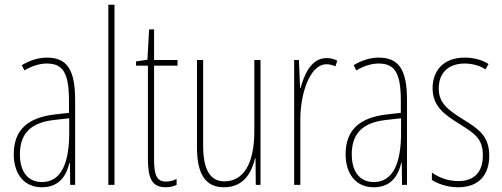

<svg xmlns="http://www.w3.org/2000/svg" viewBox="-20 -780 2118 810"><path d="M177 -537C143 -537 104 -525 72 -505L83 -483C120 -505 153 -512 177 -512C244 -512 271 -475 271 -355V-304L210 -297C100 -284 38 -234 38 -129C38 -57 73 10 157 10C233 10 261 -43 273 -93H275L276 0H297V-358C297 -489 261 -537 177 -537ZM209 -274 272 -281V-220C272 -97 241 -12 157 -12C99 -12 64 -54 64 -129C64 -217 110 -263 209 -274Z M463 0V-760H437V0Z M680 -14C640 -14 630 -44 630 -108V-503H729V-527H630V-656H609L602 -528L554 -521V-503H604V-112C604 -32 618 10 679 10C698 10 712 6 725 0V-25C715 -19 697 -14 680 -14Z M1079 -527H1053V-228C1053 -82 1003 -15 927 -15C869 -15 837 -60 837 -167V-527H811V-159C811 -45 847 10 925 10C1010 10 1042 -54 1056 -112H1058L1059 0H1079Z M1358 -535C1291 -535 1263 -462 1248 -409H1246L1241 -527H1221V0H1247V-277C1247 -380 1285 -509 1358 -509C1372 -509 1387 -504 1395 -500L1403 -524C1389 -532 1371 -535 1358 -535Z M1577 -537C1543 -537 1504 -525 1472 -505L1483 -483C1520 -505 1553 -512 1577 -512C1644 -512 1671 -475 1671 -355V-304L1610 -297C1500 -284 1438 -234 1438 -129C1438 -57 1473 10 1557 10C1633 10 1661 -43 1673 -93H1675L1676 0H1697V-358C1697 -489 1661 -537 1577 -537ZM1609 -274 1672 -281V-220C1672 -97 1641 -12 1557 -12C1499 -12 1464 -54 1464 -129C1464 -217 1510 -263 1609 -274Z M2044 -123C2044 -210 1994 -239 1928 -280C1864 -320 1831 -349 1831 -407C1831 -475 1875 -512 1940 -512C1972 -512 2006 -503 2028 -487L2041 -510C2015 -527 1979 -537 1941 -537C1848 -537 1805 -479 1805 -408C1805 -330 1856 -296 1923 -254C1982 -217 2017 -195 2017 -125C2017 -56 1983 -16 1913 -16C1871 -16 1831 -31 1802 -52V-21C1825 -6 1864 10 1913 10C2001 10 2044 -43 2044 -123Z"/></svg>

Font: Noto Sans Arabic UI XCn Th
Style: Regular
Weight: 100
Width: 2
Designer: Monotype Design Team, Nadine Chahine and Nizar Qandah
Foundry: Monotype Imaging Inc.
Version: Version 2.010